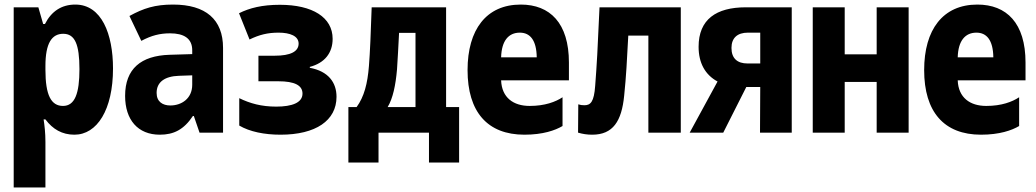

<svg xmlns="http://www.w3.org/2000/svg" viewBox="-20 -581 4540 841"><path d="M40 240H179V41C179 1 175 -33 171 -58H179C211 -15 252 9 306 9C405 9 475 -100 475 -281C475 -432 425 -561 310 -561C249 -561 205 -531 177 -476H169L148 -549H40ZM256 -117C204 -117 179 -164 179 -275V-292C179 -392 207 -433 257 -433C308 -433 328 -387 328 -278C328 -172 308 -117 256 -117Z M680 9C741 9 785 -13 825 -73H829L854 0H957V-371C957 -496 881 -561 738 -561C659 -561 609 -545 547 -511L599 -402C644 -426 681 -435 725 -435C785 -435 822 -413 822 -361V-344L722 -341C598 -337 528 -280 528 -161C528 -56 584 9 680 9ZM726 -119C693 -119 666 -135 666 -174C666 -222 702 -247 764 -249L822 -251V-210C822 -149 775 -119 726 -119Z M1209 9C1363 9 1454 -53 1454 -157C1454 -220 1418 -269 1337 -284V-288C1402 -305 1437 -349 1437 -411C1437 -505 1349 -560 1206 -560C1128 -560 1073 -546 1027 -523L1073 -408C1116 -429 1153 -438 1200 -438C1251 -438 1288 -423 1288 -390C1288 -355 1252 -337 1184 -337H1112V-225H1199C1271 -225 1305 -207 1305 -171C1305 -131 1259 -114 1190 -114C1125 -114 1075 -128 1028 -151V-31C1074 -4 1138 9 1209 9Z M1506 131H1638V0H1859V131H1991V-112H1934V-549H1608C1604 -431 1601 -356 1596 -292C1590 -215 1575 -157 1542 -112H1506ZM1719 -277C1722 -325 1725 -374 1728 -437H1800V-112H1678C1701 -150 1713 -208 1719 -277Z M2277 9C2358 9 2412 -10 2444 -29V-155C2414 -135 2367 -117 2300 -117C2229 -117 2178 -153 2175 -229H2472V-307C2472 -480 2389 -561 2261 -561C2110 -561 2028 -451 2028 -274C2028 -91 2115 9 2277 9ZM2175 -330C2177 -403 2208 -438 2257 -438C2302 -438 2330 -405 2331 -330Z M2574 9C2665 9 2703 -50 2714 -162C2723 -249 2726 -313 2732 -425H2820V0H2962V-549H2606C2598 -366 2594 -295 2587 -205C2582 -135 2567 -120 2540 -120C2529 -120 2522 -121 2513 -124L2512 0C2532 6 2552 9 2574 9Z M3001 0H3148L3249 -200H3310L3309 0H3448V-549H3247C3117 -549 3040 -496 3040 -376C3040 -305 3069 -253 3123 -224ZM3254 -303C3210 -303 3184 -325 3184 -371C3184 -415 3210 -438 3256 -438H3310V-303Z M3540 0H3680V-222H3820V0H3960V-549H3820V-343H3680V-549H3540Z M4277 9C4358 9 4412 -10 4444 -29V-155C4414 -135 4367 -117 4300 -117C4229 -117 4178 -153 4175 -229H4472V-307C4472 -480 4389 -561 4261 -561C4110 -561 4028 -451 4028 -274C4028 -91 4115 9 4277 9ZM4175 -330C4177 -403 4208 -438 4257 -438C4302 -438 4330 -405 4331 -330Z"/></svg>

Font: Noto Sans Mono ExtraCondensed ExtraBold
Style: Regular
Weight: 800
Width: 2
Designer: Monotype Design Team
Foundry: Monotype Imaging Inc.
Version: Version 2.014